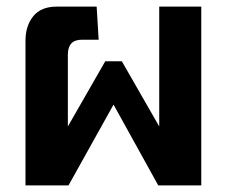

<svg xmlns="http://www.w3.org/2000/svg" viewBox="-20 -560 690 580"><path d="M57 0V-437Q57 -482 80.5 -511Q104 -540 151 -540H272L278 -440H227Q185 -440 185 -395V-178L298 -375H348L461 -178V-540H588V0H458L323 -244L187 0Z"/></svg>

Font: Kanit Medium
Style: Regular
Weight: 500
Designer: Katatrad Team
Foundry: CadsonDemak
Version: Version 2.000; ttfautohint (v1.8.3)